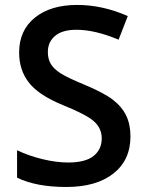

<svg xmlns="http://www.w3.org/2000/svg" viewBox="-20 -744 590 774"><path d="M505.9 -193.8Q505.9 -98.6 437 -44.4Q368.2 9.8 247.1 9.8Q126 9.8 48.8 -27.8V-138.2Q97.7 -115.2 152.6 -102.1Q207.5 -88.9 254.9 -88.9Q324.2 -88.9 357.2 -115.2Q390.1 -141.6 390.1 -186Q390.1 -226.1 359.9 -253.9Q329.6 -281.7 234.9 -319.8Q137.2 -359.4 97.2 -410.2Q57.1 -460.9 57.1 -532.2Q57.1 -621.6 120.6 -672.9Q184.1 -724.1 291 -724.1Q393.6 -724.1 495.1 -679.2L458 -584Q362.8 -624 288.1 -624Q231.4 -624 202.1 -599.4Q172.9 -574.7 172.9 -534.2Q172.9 -506.3 184.6 -486.6Q196.3 -466.8 223.1 -449.2Q250 -431.6 319.8 -402.8Q398.4 -370.1 435.1 -341.8Q471.7 -313.5 488.8 -277.8Q505.9 -242.2 505.9 -193.8Z"/></svg>

Font: Open Sans Semibold
Style: Regular
Weight: 600
Foundry: Ascender Corporation
Version: Version 1.10; ttfautohint (v1.5.65-e2d9)